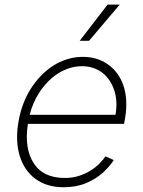

<svg xmlns="http://www.w3.org/2000/svg" viewBox="-20 -800 619 832"><path d="M59.7 -270.2Q73.2 -351.9 113.6 -415.8Q132.5 -445.3 156.4 -470.5Q180.4 -495.7 208.8 -514.2Q237.2 -532.7 270.1 -543.1Q302.9 -553.6 339.1 -553.6Q400.6 -553.6 446.7 -521.7Q469.8 -505.7 487 -482.8Q504.3 -459.9 514.4 -430.6Q524.5 -401.3 526.8 -365.9Q529.1 -330.6 522.4 -290.1L517.4 -263.1H100.9Q84.5 -158.7 125.4 -93.8Q166.5 -28.8 261 -28.8Q294 -28.8 322.1 -37.8Q350.1 -46.9 372.3 -60.7Q394.5 -74.6 410.9 -91.1Q427.2 -107.6 437.1 -122.5L473 -106.5Q464.8 -93.4 453.1 -79.7Q441.4 -66.1 426.1 -51.8Q395.2 -24.1 352.6 -6.4Q310 11.4 255.7 11.4Q182.5 11.4 133.2 -25.2Q108.7 -43.3 91.6 -68.7Q74.6 -94.1 65.2 -125.4Q55.8 -156.6 54.3 -193.2Q52.9 -229.8 59.7 -270.2ZM108.7 -302.6H480.5Q490.8 -361.9 474.8 -409.4Q467 -433.2 453.8 -452.4Q440.7 -471.6 422.9 -485.1Q405.2 -498.6 383 -505.9Q360.8 -513.1 334.9 -513.1Q306.5 -513.1 280.4 -504.6Q254.3 -496.1 231.2 -481.4Q208.1 -466.6 188.2 -446.4Q168.3 -426.1 152.7 -402.7Q137.1 -379.3 125.9 -353.7Q114.7 -328.1 108.7 -302.6ZM325.3 -623.2 446.4 -780.2H498.9L365.8 -623.2Z"/></svg>

Font: Inter P Extra Light
Style: Italic
Weight: 200
Italic angle: 9.39999°
Designer: Rasmus Andersson
Foundry: rsms
Version: Version 3.018;git-588b23468